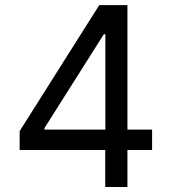

<svg xmlns="http://www.w3.org/2000/svg" viewBox="-20 -748 686 768"><path d="M58.6 -223.6 377 -727.5H433.1V-611.3H395.5L157.7 -235.4V-229.5H588.4V-147.9H58.6ZM400.9 -170.4 401.4 -206.1V-727.5H489.7V0H400.9Z"/></svg>

Font: Inter RS Variable
Style: Regular
Weight: 400
Designer: Rasmus Andersson (customised by Maria Ramos and Noel Pretorius)
Foundry: rsms
Version: Version 3.001;Glyphs 3.2.3 (3260)